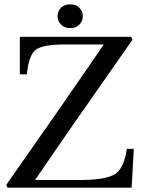

<svg xmlns="http://www.w3.org/2000/svg" viewBox="-20 -861 650 881"><path d="M9 -13Q276 -393 456 -657H277Q175 -657 143.5 -632Q112 -607 103 -520H71V-692H582L588 -679Q296 -263 141 -35H343Q463 -35 506 -61Q549 -87 562 -178H594L584 0H14ZM302 -732Q276 -732 260 -748.5Q244 -765 244 -787Q244 -809 259.5 -825Q275 -841 302 -841Q329 -841 344.5 -825Q360 -809 360 -787Q360 -765 344.5 -748.5Q329 -732 302 -732Z"/></svg>

Font: Heuristica
Style: Regular
Weight: 400
Version: Version 1.0.1 ; ttfautohint (v1.4.1)